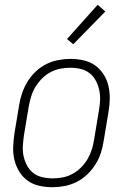

<svg xmlns="http://www.w3.org/2000/svg" viewBox="-20 -774 540 802"><path d="M199 8Q171 8 144 2Q117 -4 96 -19Q75 -34 61 -56.5Q47 -79 40.5 -105Q34 -131 35 -159Q36 -187 40 -215L60 -335Q64 -361 72.5 -385.5Q81 -410 95 -433Q109 -456 129 -475Q149 -494 173 -506Q197 -518 223 -523Q249 -528 274 -528Q302 -528 329 -522Q356 -516 377 -501Q398 -486 412.5 -463.5Q427 -441 433 -415Q439 -389 438.5 -361Q438 -333 433 -305L413 -185Q409 -159 401 -134.5Q393 -110 378.5 -87Q364 -64 344 -45Q324 -26 300 -14Q276 -2 250 3Q224 8 199 8ZM201 -29Q221 -29 242 -33Q263 -37 282.5 -47.5Q302 -58 318.5 -74.5Q335 -91 346 -110Q357 -129 363.5 -149.5Q370 -170 373 -191L393 -311Q397 -333 398 -355Q399 -377 394.5 -398Q390 -419 380 -437.5Q370 -456 354 -468.5Q338 -481 317 -486Q296 -491 273 -491Q253 -491 232 -487Q211 -483 191 -472.5Q171 -462 155 -445.5Q139 -429 127.5 -410Q116 -391 110 -370.5Q104 -350 100 -329L80 -209Q77 -187 75.5 -165Q74 -143 78.5 -122Q83 -101 93 -82.5Q103 -64 119 -51.5Q135 -39 156.5 -34Q178 -29 201 -29ZM286 -589 260 -611 388 -754 420 -726Z"/></svg>

Font: Iosevka Curly Extralight
Style: Italic
Weight: 200
Italic angle: -9°
Monospace: yes
Designer: Belleve Invis
Foundry: Belleve Invis
Version: Version 22.1.2; ttfautohint (v1.8.4)